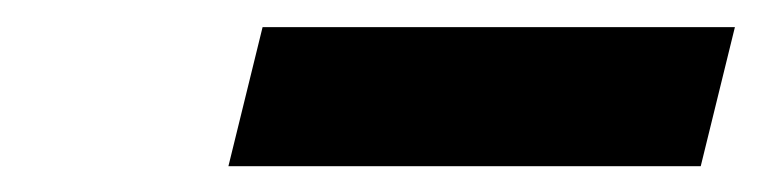

<svg xmlns="http://www.w3.org/2000/svg" viewBox="-20 -698 575 145"><path d="M152.5 -572.5 178.3 -677.5H535L509.2 -572.5Z"/></svg>

Font: Funnel Sans Light ExtraBold
Style: Italic
Weight: 800
Italic angle: -14.036°
Version: Version 1.000